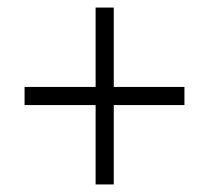

<svg xmlns="http://www.w3.org/2000/svg" viewBox="-20 -607 554 508"><path d="M233 -329H45V-377H233V-587H281V-377H468V-329H281V-119H233Z"/></svg>

Font: Noto Sans Sinhala UI SemiCondensed Light
Style: Regular
Weight: 300
Width: 4
Designer: Jelle Bosma - Monotype Design Team
Foundry: Monotype Imaging Inc.
Version: Version 2.006; ttfautohint (v1.8.4.7-5d5b)